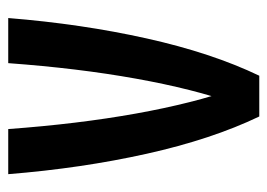

<svg xmlns="http://www.w3.org/2000/svg" viewBox="-114 -552 665 478"><g transform="rotate(90 219.0 -312.5)"><path d="M168 -625H269.5Q326.2 -506.8 362.3 -344.7Q398.4 -182.6 413.1 0H300.8Q288.1 -173.8 262.2 -317.9Q236.3 -461.9 200.2 -563.5H237.3Q201.2 -461.9 175.3 -317.9Q149.4 -173.8 136.7 0H24.4Q39.1 -182.6 75.2 -344.7Q111.3 -506.8 168 -625Z"/></g></svg>

Font: Sudo Var
Style: Regular
Weight: 400
Monospace: yes
Designer: Jens Kutilek
Foundry: Jens Kutilek
Version: Version 0.065;FEAKit 1.0